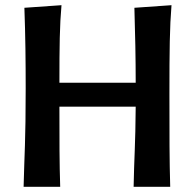

<svg xmlns="http://www.w3.org/2000/svg" viewBox="-20 -720 751 740"><path d="M498 -690C501 -590 503 -495 503 -401H209C209 -542 210 -622 217 -700L74 -690C78 -582 79 -481 79 -379C79 -174 74 -128 71 0H212C209 -91 209 -180 209 -309H503C502 -161 497 -112 495 0H636C633 -103 633 -196 633 -356C633 -528 634 -614 641 -700Z"/></svg>

Font: CantoraOne
Style: Regular
Weight: 400
Designer: Pablo Impallari, Rodrigo Fuenzalida
Foundry: Pablo Impallari
Version: Version 1.001